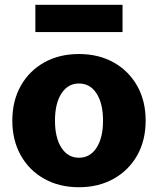

<svg xmlns="http://www.w3.org/2000/svg" viewBox="-20 -765 657 798"><path d="M308.1 13.2Q226.1 13.2 163.6 -22Q101.1 -57.1 66.2 -119.6Q31.2 -182.1 31.2 -263.7Q31.2 -345.7 66.2 -408Q101.1 -470.2 163.6 -505.4Q226.1 -540.5 308.1 -540.5Q390.1 -540.5 452.6 -505.4Q515.1 -470.2 550.3 -408Q585.4 -345.7 585.4 -263.7Q585.4 -181.6 550.3 -119.4Q515.1 -57.1 452.4 -22Q389.6 13.2 308.1 13.2ZM308.1 -109.4Q354.5 -109.4 381.3 -150.9Q408.2 -192.4 408.2 -263.7Q408.2 -335 381.3 -376.5Q354.5 -418 308.1 -418Q262.2 -418 235.4 -376.5Q208.5 -335 208.5 -263.7Q208.5 -192.4 235.4 -150.9Q262.2 -109.4 308.1 -109.4ZM127 -631.8V-745.1H489.3V-631.8Z"/></svg>

Font: Schibsted Grotesk ExtraBold
Style: Regular
Weight: 800
Designer: Bakken & Baeck AS, Henrik Kongsvoll
Foundry: Schibsted ASA
Version: Version 1.100; ttfautohint (v1.8.4.7-5d5b);gftools[0.9.25]